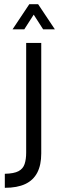

<svg xmlns="http://www.w3.org/2000/svg" viewBox="-20 -704 291 917"><path d="M3 193V126Q47 125 68.5 113.5Q90 102 97.5 79.5Q105 57 105 25V-499H177V29Q177 84 158 120.5Q139 157 100.5 175Q62 193 3 193ZM40 -564 120 -684H162L242 -564H186L141 -634L96 -564Z"/></svg>

Font: Maven Pro
Style: Regular
Weight: 400
Designer: Joe Prince
Foundry: Joe Prince
Version: Version 2.103